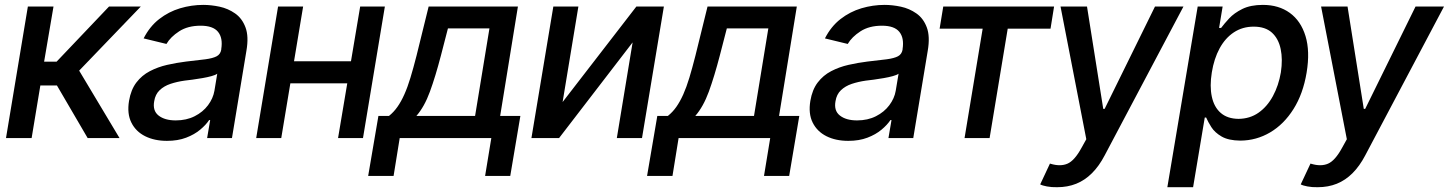

<svg xmlns="http://www.w3.org/2000/svg" viewBox="-20 -573 6014 797"><path d="M4.9 0 95.7 -545.9H202.1L163.1 -316.9H214.8L432.6 -545.9H564.5L308.6 -279.8L476.1 0H343.8L216.3 -218.3H147.5L111.3 0Z M672.9 11.7Q621.1 11.7 582.5 -7.6Q543.9 -26.9 525.4 -64Q506.8 -101.1 515.6 -154.3Q523.4 -200.7 546.1 -230.5Q568.8 -260.3 602.1 -277.6Q635.3 -294.9 673.8 -303.7Q712.4 -312.5 752 -317.4Q801.8 -322.8 832.8 -326.9Q863.8 -331.1 879.4 -339.4Q895 -347.7 898.4 -366.7V-369.1Q905.8 -415.5 885 -440.9Q864.3 -466.3 813 -466.3Q759.8 -466.3 723.9 -443.1Q688 -419.9 670.9 -390.6L576.2 -413.6Q601.6 -463.4 640.9 -493.9Q680.2 -524.4 727.5 -538.6Q774.9 -552.7 823.7 -552.7Q856.4 -552.7 891.6 -545.2Q926.8 -537.6 955.8 -517.3Q984.9 -497.1 999 -459.5Q1013.2 -421.9 1002.9 -362.3L942.9 0H839.8L852.5 -74.7H848.1Q835 -54.7 811 -34.7Q787.1 -14.6 752.7 -1.5Q718.3 11.7 672.9 11.7ZM709.5 -73.2Q753.9 -73.2 788.1 -90.6Q822.3 -107.9 843.5 -136.2Q864.7 -164.6 870.1 -196.3L881.8 -267.1Q875 -261.7 858.2 -257.1Q841.3 -252.4 820.3 -248.8Q799.3 -245.1 779.1 -242.4Q758.8 -239.7 746.1 -238.3Q714.8 -233.9 687.7 -224.9Q660.6 -215.8 642.6 -198.5Q624.5 -181.2 620.1 -152.8Q612.8 -113.3 638.4 -93.3Q664.1 -73.2 709.5 -73.2Z M1465.3 -318.8 1450.7 -227.1H1155.3L1169.9 -318.8ZM1238.3 -545.9 1147.5 0H1043.5L1134.3 -545.9ZM1577.6 -545.9 1486.8 0H1383.3L1475.1 -545.9Z M1508.3 157.2 1550.8 -91.8H1594.7Q1614.3 -107.4 1629.6 -129.2Q1645 -150.9 1658.4 -180.9Q1671.9 -210.9 1683.8 -250.5Q1695.8 -290 1709 -341.8L1759.3 -545.9H2129.9L2056.2 -91.8H2140.1L2098.1 157.2H1993.7L2019.5 0H1639.2L1613.8 157.2ZM1708.5 -91.8H1952.1L2011.7 -455.1H1839.4L1810.1 -341.8Q1787.6 -255.4 1764.6 -192.6Q1741.7 -129.9 1708.5 -91.8Z M2315.4 -149.4 2621.6 -545.9H2735.8L2645 0H2540.5L2606 -397L2300.8 0H2186L2276.9 -545.9H2380.9Z M2666 157.2 2708.5 -91.8H2752.4Q2772 -107.4 2787.4 -129.2Q2802.7 -150.9 2816.2 -180.9Q2829.6 -210.9 2841.6 -250.5Q2853.5 -290 2866.7 -341.8L2917 -545.9H3287.6L3213.9 -91.8H3297.9L3255.9 157.2H3151.4L3177.2 0H2796.9L2771.5 157.2ZM2866.2 -91.8H3109.9L3169.4 -455.1H2997.1L2967.8 -341.8Q2945.3 -255.4 2922.4 -192.6Q2899.4 -129.9 2866.2 -91.8Z M3501 11.7Q3449.2 11.7 3410.6 -7.6Q3372.1 -26.9 3353.5 -64Q3335 -101.1 3343.8 -154.3Q3351.6 -200.7 3374.3 -230.5Q3397 -260.3 3430.2 -277.6Q3463.4 -294.9 3502 -303.7Q3540.5 -312.5 3580.1 -317.4Q3629.9 -322.8 3660.9 -326.9Q3691.9 -331.1 3707.5 -339.4Q3723.1 -347.7 3726.6 -366.7V-369.1Q3733.9 -415.5 3713.1 -440.9Q3692.4 -466.3 3641.1 -466.3Q3587.9 -466.3 3552 -443.1Q3516.1 -419.9 3499 -390.6L3404.3 -413.6Q3429.7 -463.4 3469 -493.9Q3508.3 -524.4 3555.7 -538.6Q3603 -552.7 3651.9 -552.7Q3684.6 -552.7 3719.7 -545.2Q3754.9 -537.6 3783.9 -517.3Q3813 -497.1 3827.1 -459.5Q3841.3 -421.9 3831.1 -362.3L3771 0H3668L3680.7 -74.7H3676.3Q3663.1 -54.7 3639.2 -34.7Q3615.2 -14.6 3580.8 -1.5Q3546.4 11.7 3501 11.7ZM3537.6 -73.2Q3582 -73.2 3616.2 -90.6Q3650.4 -107.9 3671.6 -136.2Q3692.9 -164.6 3698.2 -196.3L3710 -267.1Q3703.1 -261.7 3686.3 -257.1Q3669.4 -252.4 3648.4 -248.8Q3627.4 -245.1 3607.2 -242.4Q3586.9 -239.7 3574.2 -238.3Q3543 -233.9 3515.9 -224.9Q3488.8 -215.8 3470.7 -198.5Q3452.6 -181.2 3448.2 -152.8Q3440.9 -113.3 3466.6 -93.3Q3492.2 -73.2 3537.6 -73.2Z M3880.4 -454.1 3895.5 -545.9H4355.5L4340.8 -454.1H4163.1L4087.9 0H3983.9L4059.1 -454.1Z M4368.2 204.1Q4344.7 204.6 4325.7 200.9Q4306.6 197.3 4297.9 192.4L4338.4 106L4341.3 106.9Q4381.8 119.1 4411.1 106.4Q4440.4 93.8 4469.2 41L4489.3 4.9L4382.3 -545.9H4492.2L4559.6 -121.1H4565.4L4774.4 -545.9H4892.6L4565.4 72.3Q4542.5 116.2 4512.9 145.8Q4483.4 175.3 4447.5 189.7Q4411.6 204.1 4368.2 204.1Z M4825.7 204.1 4951.7 -545.9H5055.2L5040.5 -457H5048.8Q5061.5 -474.1 5082.3 -496.6Q5103 -519 5137.2 -535.9Q5171.4 -552.7 5222.2 -552.7Q5288.1 -552.7 5334 -519.5Q5379.9 -486.3 5399.2 -423.3Q5418.5 -360.4 5403.8 -271.5Q5389.2 -183.6 5349.4 -120.4Q5309.6 -57.1 5252.4 -23.4Q5195.3 10.3 5128.9 10.7Q5079.6 10.3 5051 -6.3Q5022.5 -22.9 5008.3 -45.4Q4994.1 -67.9 4986.8 -85H4981L4932.6 204.1ZM5121.1 -79.6Q5168.5 -80.1 5204.3 -105.2Q5240.2 -130.4 5263.9 -174.1Q5287.6 -217.8 5296.9 -272.5Q5305.2 -326.7 5296.1 -369.6Q5287.1 -412.6 5259.8 -437.5Q5232.4 -462.4 5184.1 -462.4Q5137.7 -462.4 5101.8 -438.7Q5065.9 -415 5042.7 -372.3Q5019.5 -329.6 5010.3 -272.5Q5001 -215.3 5010.3 -171.9Q5019.5 -128.4 5047.4 -104.2Q5075.2 -80.1 5121.1 -79.6Z M5449.7 204.1Q5426.3 204.6 5407.2 200.9Q5388.2 197.3 5379.4 192.4L5419.9 106L5422.9 106.9Q5463.4 119.1 5492.7 106.4Q5522 93.8 5550.8 41L5570.8 4.9L5463.9 -545.9H5573.7L5641.1 -121.1H5647L5856 -545.9H5974.1L5647 72.3Q5624 116.2 5594.5 145.8Q5564.9 175.3 5529.1 189.7Q5493.2 204.1 5449.7 204.1Z"/></svg>

Font: Inter Tight Medium
Style: Italic
Weight: 500
Italic angle: -9.39999°
Designer: Rasmus Andersson
Foundry: rsms
Version: Version 3.004